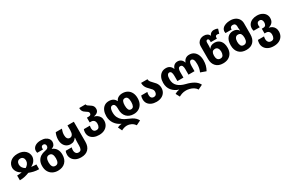

<svg xmlns="http://www.w3.org/2000/svg" viewBox="187 -2480 6629 4439"><g transform="rotate(-30 3501.5 -260.0)"><path d="M55 0V-127Q84 -127 112.5 -129.5Q141 -132 180 -137V-141Q110 -178 77.5 -232Q45 -286 45 -340Q45 -379 61 -418Q77 -457 110 -489Q143 -521 193 -540Q243 -559 312 -559Q380 -559 430.5 -540Q481 -521 514 -489Q547 -457 563 -418Q579 -379 579 -340Q579 -286 546 -232Q513 -178 441 -141V-137Q481 -132 510 -129.5Q539 -127 569 -127V0Q491 0 427.5 -15.5Q364 -31 310 -52Q257 -31 194 -15.5Q131 0 55 0ZM312 -178Q356 -203 382 -241Q408 -279 408 -326Q408 -371 383.5 -401.5Q359 -432 312 -432Q264 -432 239.5 -401.5Q215 -371 215 -326Q215 -279 241 -241Q267 -203 312 -178Z M933 250Q855 250 794 217Q733 184 698.5 122.5Q664 61 664 -26Q664 -105 693.5 -161.5Q723 -218 775 -251.5Q827 -285 894 -296Q949 -305 971.5 -325Q994 -345 994 -380Q994 -408 978 -426.5Q962 -445 933 -445Q904 -445 888.5 -427Q873 -409 873 -380Q873 -367 876 -350H720Q713 -376 713 -399Q713 -472 773 -515.5Q833 -559 933 -559Q1003 -559 1052.5 -536.5Q1102 -514 1128 -477Q1154 -440 1154 -396Q1154 -354 1133.5 -318.5Q1113 -283 1058 -264V-260Q1132 -231 1168 -170.5Q1204 -110 1204 -26Q1204 104 1131.5 177Q1059 250 933 250ZM935 122Q987 122 1009.5 82.5Q1032 43 1032 -26Q1032 -94 1009 -133Q986 -172 934 -172Q882 -172 859 -133Q836 -94 836 -26Q836 43 859 82.5Q882 122 935 122Z M1553 250Q1468 250 1410.5 220Q1353 190 1323.5 141Q1294 92 1294 35Q1294 1 1299 -19.5Q1304 -40 1314 -61H1473Q1468 -38 1465.5 -22.5Q1463 -7 1463 14Q1463 41 1472.5 66Q1482 91 1502 106.5Q1522 122 1554 122Q1605 122 1623.5 86.5Q1642 51 1642 -12V-77Q1642 -112 1644 -145Q1646 -178 1650 -216H1643Q1621 -182 1584.5 -158.5Q1548 -135 1492 -135Q1432 -135 1386.5 -163Q1341 -191 1315 -244Q1289 -297 1289 -372Q1289 -419 1300 -465Q1311 -511 1329 -549H1493Q1478 -509 1469.5 -472Q1461 -435 1461 -393Q1461 -335 1483.5 -302.5Q1506 -270 1548 -270Q1593 -270 1617.5 -308Q1642 -346 1642 -418V-549H1812V-14Q1812 110 1745 180Q1678 250 1553 250Z M2170 10Q2094 10 2035.5 -15Q1977 -40 1944 -87.5Q1911 -135 1911 -203Q1911 -229 1915.5 -248Q1920 -267 1927 -285H2088Q2085 -269 2082.5 -252.5Q2080 -236 2080 -219Q2080 -173 2102.5 -145.5Q2125 -118 2171 -118Q2221 -118 2242 -153.5Q2263 -189 2263 -237Q2263 -294 2235 -323Q2207 -352 2160 -352H2121V-479H2162Q2202 -479 2218.5 -493.5Q2235 -508 2235 -533Q2235 -562 2214.5 -579Q2194 -596 2168 -611Q2147 -624 2126.5 -641Q2106 -658 2092 -686Q2078 -714 2078 -761L2248 -762Q2250 -736 2270.5 -720.5Q2291 -705 2319 -688Q2340 -675 2361.5 -658Q2383 -641 2397 -615.5Q2411 -590 2411 -551Q2411 -494 2374 -463Q2337 -432 2279 -421V-418Q2317 -410 2353 -386Q2389 -362 2412 -322Q2435 -282 2435 -225Q2435 -157 2403.5 -104Q2372 -51 2312.5 -20.5Q2253 10 2170 10Z M3032 250Q2992 191 2936.5 166Q2881 141 2832 141Q2791 141 2751.5 152.5Q2712 164 2679 183L2629 76Q2648 67 2673.5 58Q2699 49 2741 46V42Q2643 -1 2584 -86Q2525 -171 2525 -283Q2525 -363 2551 -425.5Q2577 -488 2627 -523.5Q2677 -559 2748 -559Q2816 -559 2860.5 -532.5Q2905 -506 2927 -456H2932Q2953 -506 3000.5 -532.5Q3048 -559 3110 -559Q3186 -559 3242.5 -526.5Q3299 -494 3331 -432.5Q3363 -371 3363 -285Q3363 -198 3330 -136Q3297 -74 3239 -41Q3181 -8 3106 -8Q2985 -8 2916 -80.5Q2847 -153 2847 -279V-310Q2847 -367 2829.5 -399.5Q2812 -432 2771 -432Q2742 -432 2725.5 -411Q2709 -390 2702 -356.5Q2695 -323 2695 -284Q2695 -206 2723 -149Q2751 -92 2799 -53.5Q2847 -15 2909 9Q2974 35 3021 60.5Q3068 86 3100 117Q3132 148 3154 190ZM3104 -135Q3152 -135 3171.5 -175Q3191 -215 3191 -285Q3191 -354 3171 -393Q3151 -432 3105 -432Q3057 -432 3038 -393Q3019 -354 3019 -285Q3019 -215 3038 -175Q3057 -135 3104 -135Z M3701 10Q3628 10 3570.5 -15Q3513 -40 3480.5 -87.5Q3448 -135 3448 -203Q3448 -233 3452.5 -253.5Q3457 -274 3465 -296H3628Q3623 -277 3620 -257.5Q3617 -238 3617 -219Q3617 -173 3638.5 -145.5Q3660 -118 3701 -118Q3743 -118 3765 -144.5Q3787 -171 3787 -214Q3787 -254 3766 -280.5Q3745 -307 3717 -334Q3693 -358 3667.5 -386Q3642 -414 3624.5 -453Q3607 -492 3607 -549H3777Q3777 -509 3803 -476.5Q3829 -444 3862 -412Q3886 -389 3908 -362Q3930 -335 3944.5 -299.5Q3959 -264 3959 -216Q3959 -149 3927.5 -98Q3896 -47 3838 -18.5Q3780 10 3701 10Z M4682 250Q4654 201 4607 173Q4560 145 4509 133Q4458 121 4418 121Q4354 121 4307 137.5Q4260 154 4226 174L4171 70Q4192 56 4224 44Q4256 32 4290 28V24Q4181 -10 4115 -90.5Q4049 -171 4049 -293Q4049 -369 4075 -429Q4101 -489 4150.5 -524Q4200 -559 4270 -559Q4334 -559 4374.5 -528.5Q4415 -498 4434 -446H4439Q4455 -499 4491.5 -529Q4528 -559 4584 -559Q4635 -559 4674.5 -529Q4714 -499 4729 -446H4735Q4753 -498 4793.5 -528.5Q4834 -559 4895 -559Q4967 -559 5017 -523.5Q5067 -488 5093.5 -425.5Q5120 -363 5120 -282Q5120 -208 5104.5 -148.5Q5089 -89 5054 -25L4909 -77Q4931 -126 4940.5 -176.5Q4950 -227 4950 -278Q4950 -360 4930.5 -396Q4911 -432 4878 -432Q4813 -432 4813 -306V-166H4652V-318Q4652 -368 4637 -400Q4622 -432 4584 -432Q4548 -432 4532.5 -400.5Q4517 -369 4517 -318V-166H4356V-306Q4356 -367 4340.5 -399.5Q4325 -432 4291 -432Q4258 -432 4238.5 -398Q4219 -364 4219 -288Q4219 -175 4290 -107.5Q4361 -40 4491 -9Q4609 19 4688.5 67Q4768 115 4805 190Z M5480 10Q5358 10 5291 -61Q5224 -132 5224 -252V-582Q5224 -646 5249.5 -687.5Q5275 -729 5316 -749.5Q5357 -770 5403 -770Q5514 -770 5548 -689H5552Q5566 -728 5600 -749Q5634 -770 5672 -770Q5697 -770 5724.5 -764.5Q5752 -759 5777 -745L5740 -629Q5727 -634 5714.5 -637Q5702 -640 5689 -640Q5668 -640 5653 -627.5Q5638 -615 5638 -586V-559H5474V-599Q5474 -623 5463.5 -637Q5453 -651 5435 -651Q5416 -651 5405 -635.5Q5394 -620 5394 -593V-514Q5394 -488 5391.5 -470Q5389 -452 5386 -433H5390Q5413 -467 5448 -486.5Q5483 -506 5540 -506Q5632 -506 5689.5 -440.5Q5747 -375 5747 -252Q5747 -172 5715 -113.5Q5683 -55 5623.5 -22.5Q5564 10 5480 10ZM5479 -118Q5533 -118 5554 -156.5Q5575 -195 5575 -249Q5575 -306 5550 -341.5Q5525 -377 5483 -377Q5424 -377 5403 -342Q5382 -307 5382 -258V-238Q5382 -185 5406.5 -151.5Q5431 -118 5479 -118Z M6102 10Q5977 10 5906.5 -62.5Q5836 -135 5836 -262Q5836 -393 5893 -459.5Q5950 -526 6043 -526Q6099 -526 6134.5 -506.5Q6170 -487 6192 -453H6196Q6193 -472 6190.5 -490Q6188 -508 6188 -534V-566Q6188 -607 6169 -629Q6150 -651 6110 -651Q6076 -651 6057 -633Q6038 -615 6038 -589Q6038 -580 6040 -571H5874Q5869 -590 5869 -608Q5869 -659 5901 -695.5Q5933 -732 5988 -751Q6043 -770 6110 -770Q6186 -770 6242 -742Q6298 -714 6328 -664.5Q6358 -615 6358 -550V-262Q6358 -135 6291.5 -62.5Q6225 10 6102 10ZM6103 -118Q6152 -118 6176.5 -153Q6201 -188 6201 -248V-268Q6201 -324 6179.5 -360.5Q6158 -397 6100 -397Q6057 -397 6032 -360.5Q6007 -324 6007 -259Q6007 -198 6028 -158Q6049 -118 6103 -118Z M6696 250Q6610 250 6550.5 220.5Q6491 191 6460 141Q6429 91 6429 31Q6429 4 6433 -18Q6437 -40 6444 -59H6607Q6603 -44 6600.5 -25.5Q6598 -7 6598 9Q6598 38 6608 63.5Q6618 89 6639.5 105.5Q6661 122 6697 122Q6749 122 6770 86.5Q6791 51 6791 2Q6791 -56 6763 -84Q6735 -112 6689 -112H6651V-239H6691Q6738 -239 6756 -268Q6774 -297 6774 -339Q6774 -381 6755 -406.5Q6736 -432 6699 -432Q6661 -432 6641.5 -408.5Q6622 -385 6622 -345Q6622 -318 6629 -292H6464Q6459 -308 6456 -322.5Q6453 -337 6453 -358Q6453 -419 6485 -464.5Q6517 -510 6573 -534.5Q6629 -559 6700 -559Q6775 -559 6830 -532Q6885 -505 6914.5 -459.5Q6944 -414 6944 -359Q6944 -283 6905.5 -239.5Q6867 -196 6803 -181V-178Q6846 -170 6882.5 -146.5Q6919 -123 6941 -83Q6963 -43 6963 13Q6963 82 6931.5 135.5Q6900 189 6840 219.5Q6780 250 6696 250Z"/></g></svg>

Font: Noto Sans Georgian ExtraBold
Style: Regular
Weight: 800
Designer: Monotype Design Team, Akaki Razmadze
Foundry: Google LLC
Version: Version 2.005; ttfautohint (v1.8.4.7-5d5b)